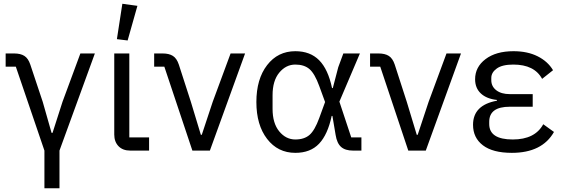

<svg xmlns="http://www.w3.org/2000/svg" viewBox="-20 -800 2991 1020"><path d="M216 200V0L64 -446H10V-516H55Q89 -516 109.5 -503Q130 -490 141 -457L207 -259L254 -94H259L312 -259L407 -516H484L296 0V200Z M658 -585 601 -592 630 -780 710 -769ZM672 0Q632 0 609.5 -23.5Q587 -47 587 -85V-516H667V-70H772V0Z M1002 0 853 -446H799V-516H844Q878 -516 898.5 -503Q919 -490 930 -457L994 -259L1047 -84H1052L1110 -259L1205 -516H1282L1095 0Z M1549 12Q1456 12 1399 -62Q1342 -136 1342 -258Q1342 -380 1399 -454Q1456 -528 1549 -528Q1628 -528 1675.5 -480Q1723 -432 1744 -332H1748L1777 -443L1804 -516H1892L1783 -260L1846 -70H1900V0H1855Q1814 0 1792 -19.5Q1770 -39 1763 -83L1746 -184H1742Q1721 -85 1675 -36.5Q1629 12 1549 12ZM1549 -59Q1596 -59 1624 -83Q1652 -107 1676 -173L1707 -258L1676 -343Q1652 -409 1624 -433Q1596 -457 1549 -457Q1499 -457 1463.5 -414Q1428 -371 1428 -294V-222Q1428 -145 1463.5 -102Q1499 -59 1549 -59Z M2149 0 2000 -446H1946V-516H1991Q2025 -516 2045.5 -503Q2066 -490 2077 -457L2141 -259L2194 -84H2199L2257 -259L2352 -516H2429L2242 0Z M2699 12Q2598 12 2545.5 -28Q2493 -68 2493 -137Q2493 -242 2620 -265V-269Q2565 -275 2534.5 -303.5Q2504 -332 2504 -379Q2504 -444 2559.5 -486Q2615 -528 2708 -528Q2782 -528 2836 -501Q2890 -474 2918 -427L2860 -381Q2819 -457 2707 -457Q2648 -457 2619 -436Q2590 -415 2590 -386V-374Q2590 -341 2616.5 -320.5Q2643 -300 2688 -300H2810V-233H2688Q2579 -233 2579 -153V-141Q2579 -59 2704 -59Q2822 -59 2866 -140L2923 -99Q2860 12 2699 12Z"/></svg>

Font: Anuphan
Style: Regular
Weight: 400
Designer: Mike Abbink, Paul van der Laan, Pieter van Rosmalen, Mint Tantisuwanna
Foundry: Bold Monday; Cadson Demak
Version: Version 3.002;hotconv 1.0.109;makeotfexe 2.5.65596